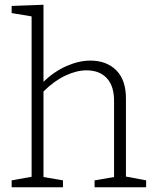

<svg xmlns="http://www.w3.org/2000/svg" viewBox="-20 -788 655 808"><path d="M510 -45 595 -29V0H378V-29L460 -43V-359Q461 -425 430 -458.5Q399 -492 344 -492Q302 -492 254.5 -469.5Q207 -447 163 -403V-43L245 -29V0H29V-29L113 -44V-719L29 -733V-763L163 -768V-444Q209 -488 261 -510.5Q313 -533 360 -533Q429 -533 470 -491.5Q511 -450 510 -370Z"/></svg>

Font: Bitter Pro Light
Style: Regular
Weight: 300
Designer: Sol Matas, and Bitter project Authors
Foundry: Sol Matas
Version: Version 1.010